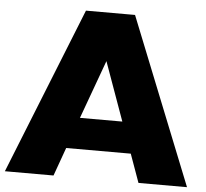

<svg xmlns="http://www.w3.org/2000/svg" viewBox="-53 -806 927 862"><g transform="rotate(5 410.5 -375.0)"><path d="M0 0 299.8 -750H521L820.8 0H602.1L556.2 -127.9H265.1L219.2 0ZM314.9 -268.1H505.9L411.1 -532.2Z"/></g></svg>

Font: Mayenne Sans Regular
Style: Regular
Weight: 600
Width: 6
Designer: Jérémy Landes — Studio Triple
Foundry: Jérémy Landes — Studio Triple
Version: Version 1.001;hotconv 1.0.109;makeotfexe 2.5.65596